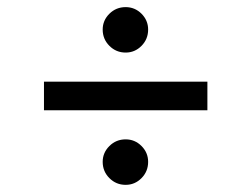

<svg xmlns="http://www.w3.org/2000/svg" viewBox="-20 -551 699 534"><path d="M329.5 -404.8Q302.9 -404.8 284.3 -423.5Q265.6 -442.1 265.6 -468.8Q265.6 -494.3 284.3 -512.8Q302.9 -531.2 329.5 -531.2Q355.1 -531.2 373.6 -512.8Q392 -494.3 392 -468.8Q392 -442.1 373.6 -423.5Q355.1 -404.8 329.5 -404.8ZM556.8 -323.9V-244.3H102.3V-323.9ZM329.5 -36.9Q302.9 -36.9 284.3 -55.6Q265.6 -74.2 265.6 -100.9Q265.6 -126.4 284.3 -144.9Q302.9 -163.4 329.5 -163.4Q355.1 -163.4 373.6 -144.9Q392 -126.4 392 -100.9Q392 -74.2 373.6 -55.6Q355.1 -36.9 329.5 -36.9Z"/></svg>

Font: TID UI
Style: Regular
Weight: 400
Designer: The TID Project Authors
Foundry: Bakken & Bæck
Version: Version 1.001;hotconv 1.0.109;makeotfexe 2.5.65596